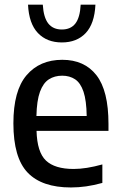

<svg xmlns="http://www.w3.org/2000/svg" viewBox="-20 -816 530 846"><path d="M292.5 10Q164.5 10 101.8 -55.5Q39 -121 39 -272.5Q39 -416.5 97 -484.5Q155 -552.5 254.5 -552.5Q352 -552.5 405 -484.5Q458 -416.5 458 -270V-239.5H141Q143.5 -145.5 182.5 -108.5Q221.5 -71.5 304.5 -71.5Q359.5 -71.5 431 -91.5V-10Q393 0.5 359.5 5.2Q326 10 292.5 10ZM254 -482.5Q220.5 -482.5 195.5 -466.5Q170.5 -450.5 156.2 -411.8Q142 -373 140.5 -305H362Q361 -373 348 -411.8Q335 -450.5 311 -466.5Q287 -482.5 254 -482.5ZM252.5 -629Q186.5 -629 147 -670.5Q107.5 -712 103.5 -795.5H168.5Q172 -738.5 193 -712.2Q214 -686 252.5 -686Q291.5 -686 312 -712.2Q332.5 -738.5 335.5 -795.5H400.5Q396.5 -711.5 357.5 -670.2Q318.5 -629 252.5 -629Z"/></svg>

Font: Encode Sans SmCnd Md
Style: Regular
Weight: 500
Width: 4
Designer: Multiple Designers
Foundry: Impallari Type
Version: Version 3.002; ttfautohint (v1.8.3) -l 8 -r 50 -G 200 -x 14 